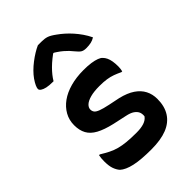

<svg xmlns="http://www.w3.org/2000/svg" viewBox="-240 -917 1030 1030"><g transform="rotate(-45 275.0 -402.0)"><path d="M291 -109Q324 -109 347 -116.5Q370 -124 382 -141Q384 -160 378 -173Q372 -186 357 -196.5Q342 -207 313 -213L235 -230Q179 -243 145 -261.5Q111 -280 96 -307.5Q81 -335 81 -374Q81 -413 99 -445Q117 -477 149 -500Q181 -523 226 -535.5Q271 -548 326 -548Q359 -548 382.5 -544.5Q406 -541 422 -535Q438 -529 445 -521Q454 -512 460 -499.5Q466 -487 469 -469.5Q472 -452 472 -429Q472 -421 471 -413Q470 -405 468 -396H462Q441 -406 422 -413Q403 -420 380 -423.5Q357 -427 325 -427Q284 -427 256.5 -419.5Q229 -412 215.5 -399.5Q202 -387 202 -372Q202 -360 208.5 -351Q215 -342 234.5 -334.5Q254 -327 292 -319L355 -306Q405 -294 436 -273Q467 -252 482 -223Q497 -194 497 -158Q497 -102 472.5 -64Q448 -26 401 -7.5Q354 11 283 11Q245 11 213 8.5Q181 6 156.5 0.5Q132 -5 114.5 -13Q97 -21 86 -31Q74 -44 66 -65.5Q58 -87 58 -123Q58 -136 59 -146.5Q60 -157 62 -166H68Q94 -150 116 -139Q138 -128 162 -121.5Q186 -115 217 -112Q248 -109 291 -109ZM247 -815Q254 -815 259.5 -815Q265 -815 275 -815Q298 -815 315 -809.5Q332 -804 359 -784Q376 -772 393.5 -756.5Q411 -741 427.5 -722.5Q444 -704 459 -682.5Q474 -661 486 -636Q472 -627 456.5 -623.5Q441 -620 420 -620Q401 -620 390 -626.5Q379 -633 363 -653Q346 -675 322 -695.5Q298 -716 254 -741L310 -726H244L298 -743Q248 -709 217.5 -678.5Q187 -648 170 -619H164Q137 -619 119 -623Q101 -627 91 -634Q81 -641 81 -649Q81 -657 87 -670.5Q93 -684 106 -703Q118 -720 134.5 -736.5Q151 -753 170.5 -768Q190 -783 209.5 -795Q229 -807 247 -815Z"/></g></svg>

Font: Recursive Casual SemiBold
Style: Regular
Weight: 600
Version: Version 1.047